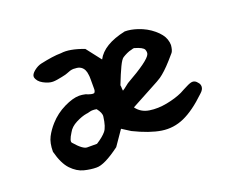

<svg xmlns="http://www.w3.org/2000/svg" viewBox="-80 -584 870 711"><g transform="rotate(-20 355.0 -228.0)"><path d="M192 -6Q170 -6 144 -12.5Q118 -19 95.5 -42.5Q73 -66 60 -116Q60 -151 71.5 -173Q83 -195 101 -215Q127 -244 162 -261Q197 -278 222 -278Q233 -278 246 -275Q270 -265 278 -268Q283 -273 283 -282Q283 -307 283 -320.5Q283 -334 282 -338Q280 -362 265 -372Q256 -378 243 -378Q230 -380 216 -374L208 -371Q206 -370 200.5 -368.5Q195 -367 185 -365Q175 -363 166 -361.5Q157 -360 149 -360Q133 -360 112.5 -371Q92 -382 88 -400Q87 -411 102 -423Q117 -435 132 -438Q155 -443 175.5 -446Q196 -449 213 -449Q247 -454 303 -433L348 -375Q374 -425 462 -444Q485 -444 512 -435Q545 -424 570 -403Q595 -382 602 -361Q606 -349 606 -338Q604 -318 598 -310L578 -287Q562 -269 549 -257Q536 -245 526 -238Q516 -231 483.5 -214Q451 -197 398 -168Q416 -143 448.5 -138Q481 -133 517 -140Q553 -147 579 -159Q588 -164 595 -167.5Q602 -171 606 -173L608 -174Q625 -183 634 -183Q645 -183 653 -172Q660 -165 660 -155Q660 -143 646 -131Q596 -83 553.5 -64Q511 -45 465.5 -52Q420 -59 359 -89L326 -110L286 -52Q223 -5 192 -6ZM381 -240 390 -246 408 -260Q504 -314 512 -336Q515 -343 511 -354Q506 -365 474 -374Q471 -375 463 -372Q453 -370 443.5 -365.5Q434 -361 426 -356Q418 -351 406.5 -327Q395 -303 379 -262Q380 -258 380 -255Q380 -252 380 -250ZM223 -88 225 -89Q250 -105 262.5 -120Q275 -135 280 -175Q282 -189 266 -209Q250 -212 239 -209Q229 -206 225 -206Q206 -203 182.5 -191Q159 -179 149 -160Q130 -130 138 -123Q168 -88 185 -88Z"/></g></svg>

Font: Mansalva
Style: Regular
Weight: 400
Designer: Carolina Short
Foundry: Carolina Short
Version: Version 2.112; ttfautohint (v1.8.4.7-5d5b)